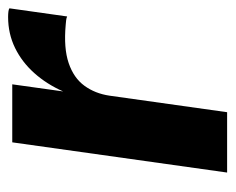

<svg xmlns="http://www.w3.org/2000/svg" viewBox="-72 -494 567 462"><g transform="rotate(-90 211.0 -263.5)"><path d="M26.3 0 99 -517H238.6L221.5 -394.6Q239 -434.1 265.5 -463.8Q292 -493.6 326.2 -510.3Q360.4 -527 400.6 -527Q407.5 -527 413.3 -526.3Q419 -525.6 421.5 -523.9L401.9 -384.9Q398.1 -386.8 392.4 -387.4Q386.7 -388 381.9 -388.4Q325.7 -393.5 289.8 -381.3Q253.9 -369.1 235.2 -343.4Q216.4 -317.7 211.3 -283L171.5 0Z"/></g></svg>

Font: Public Sans Thin
Style: Italic
Weight: 100
Italic angle: -8°
Designer: The Public Sans project authors (U.S. Web Design System). Libre Franklin designed by Pablo Impallari and Rodrigo Fuenzal
Version: Version 2.000